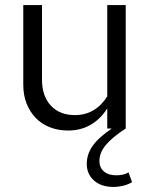

<svg xmlns="http://www.w3.org/2000/svg" viewBox="-20 -508 592 759"><path d="M477 0Q423 35 398 65.5Q373 96 373 128Q373 155 391 170Q409 185 440 185Q451 185 464.5 182.5Q478 180 488 173Q492 183 495 192.5Q498 202 502 212Q488 221 468 226Q448 231 429 231Q380 231 351.5 205.5Q323 180 323 140Q323 102 346 69Q369 36 422 0H404V-79Q347 8 249 8Q210 8 177 -5Q144 -18 121 -42Q98 -66 85 -99Q72 -132 72 -173V-488H146V-194Q146 -128 181 -90.5Q216 -53 276 -53Q357 -53 404 -127V-488H477Z"/></svg>

Font: Rosa Sans Light
Style: Regular
Weight: 300
Designer: Pentagram / MCKL
Foundry: Pentagram / MCKL
Version: Version 1.005;September 16, 2019;FontCreator 11.5.0.2425 64-